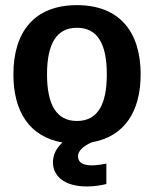

<svg xmlns="http://www.w3.org/2000/svg" viewBox="-20 -532 584 728"><path d="M310 175C337.5 175 362.5 170.8 383.3 165.8V88.3C366.7 91.7 345.8 95 328.3 95C289.2 95 275.8 80.8 275.8 60C275.8 39.2 297.5 20.8 328.3 7.5C452.5 -14.2 513.3 -110 513.3 -250C513.3 -410 434.2 -512.5 271.7 -512.5C109.2 -512.5 30.8 -410 30.8 -250C30.8 -109.2 91.7 -13.3 216.7 8.3C193.3 30 180.8 55 180.8 83.3C180.8 134.2 221.7 175 310 175ZM271.7 -73.3C194.2 -73.3 158.3 -135 158.3 -250C158.3 -365.8 194.2 -426.7 271.7 -426.7C350 -426.7 385 -365.8 385 -250C385 -135 350 -73.3 271.7 -73.3Z"/></svg>

Font: Familjen Grotesk SemiBold
Style: Regular
Weight: 600
Designer: Anders Wikstroem, Jonas Baeckman, Matilda Gysing, Kristian Moeller
Foundry: Familjen STHLM AB
Version: Version 2.000